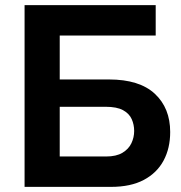

<svg xmlns="http://www.w3.org/2000/svg" viewBox="-20 -730 708 750"><path d="M76 0V-710H588.2V-591.3H213.3V-419.6H405.6Q524.8 -419.6 584.8 -363.7Q644.8 -307.8 644.8 -214.3Q644.8 -150.8 618.9 -102.7Q593 -54.5 541.9 -27.3Q490.7 0 413.4 0ZM213.3 -118.7H394.3Q434.2 -118.7 458.3 -133.2Q482.5 -147.7 493.3 -170.5Q504.1 -193.4 504.1 -218.5Q504.1 -243 494.5 -264.6Q484.9 -286.3 460.7 -299.6Q436.6 -312.9 392.2 -312.9H213.3Z"/></svg>

Font: Raleway Thin
Style: Regular
Weight: 100
Designer: Matt McInerney, Pablo Impallari, Rodrigo Fuenzalida
Foundry: Matt McInerney, Pablo Impallari, Rodrigo Fuenzalida
Version: Version 4.026